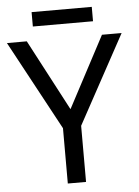

<svg xmlns="http://www.w3.org/2000/svg" viewBox="-58 -900 682 944"><g transform="rotate(-5 283.0 -427.5)"><path d="M283 -363 469 -714H566L328 -277V0H238V-273L0 -714H98ZM431 -855V-784H134V-855Z"/></g></svg>

Font: Noto Sans Ambassadori
Style: Regular
Weight: 400
Designer: Monotype Design Team
Foundry: Monotype Imaging Inc.
Version: Version 2.013